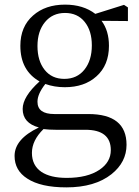

<svg xmlns="http://www.w3.org/2000/svg" viewBox="-20 -548 600 830"><path d="M267 262Q156 262 98 224Q43 189 43 126Q43 53 148 3Q78 -16 78 -77Q78 -130 151 -196Q68 -243 68 -350Q68 -433 123 -481Q176 -528 261 -528Q340 -528 392 -488L516 -527L533 -516V-457L419 -458Q451 -415 451 -350Q451 -266 397 -218Q345 -171 260 -171Q215 -171 176 -185Q142 -142 142 -108Q142 -55 215 -55H362Q527 -55 527 78Q527 153 462 205Q390 262 267 262ZM268 221Q358 221 410 186Q459 153 459 101Q459 13 349 13H221Q192 13 168 10Q118 59 118 113Q118 167 159 195Q198 221 268 221ZM258 -207Q313 -207 345 -247Q377 -287 377 -352Q377 -415 346 -453.5Q315 -492 261 -492Q207 -492 174.5 -452.5Q142 -413 142 -349Q142 -285 173 -246Q204 -207 258 -207Z"/></svg>

Font: Cactus Classical Serif
Style: Regular
Weight: 400
Designer: Henry Chan (via Glyphwiki)、田海東、宇文滿月
Foundry: Moonlit Owen
Version: Version 1.000